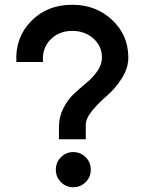

<svg xmlns="http://www.w3.org/2000/svg" viewBox="-20 -778 609 808"><path d="M228 -243Q228 -286 246.5 -322.5Q265 -359 291.5 -383.5Q318 -408 345 -430.5Q372 -453 390.5 -480Q409 -507 409 -536Q409 -584 373 -616Q337 -648 284 -648Q227 -648 191.5 -610.5Q156 -573 161 -517H49Q43 -619 110.5 -688.5Q178 -758 284 -758Q384 -758 452 -694Q520 -630 520 -536Q520 -491 492 -447.5Q464 -404 430.5 -375.5Q397 -347 369 -313.5Q341 -280 341 -252V-192H228ZM288 10Q258 10 236.5 -11.5Q215 -33 215 -64Q215 -95 236.5 -116.5Q258 -138 288 -138Q319 -138 340.5 -116.5Q362 -95 362 -64Q362 -33 340.5 -11.5Q319 10 288 10Z"/></svg>

Font: Oakes Grotesk
Style: Bold
Weight: 600
Designer: Samuel Oakes
Foundry: Samuel Oakes
Version: Version 1.000;PS 001.000;hotconv 1.0.88;makeotf.lib2.5.64775